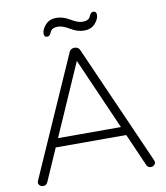

<svg xmlns="http://www.w3.org/2000/svg" viewBox="-95 -968 909 1051"><g transform="rotate(-10 359.0 -442.0)"><path d="M85 -12Q78 4 63.5 5Q49 6 39.5 -3.5Q30 -13 36 -28L329 -691Q334 -704 346.5 -708.5Q359 -713 371.5 -708.5Q384 -704 389 -691L682 -28Q688 -13 678.5 -3.5Q669 6 655 5Q641 4 634 -12L347 -666H372ZM155 -191 171 -239H549L566 -191ZM428 -794Q392 -794 354 -817Q316 -840 290 -840Q255 -840 246.5 -818Q238 -796 224 -796Q206 -796 206 -816Q206 -838 228 -863.5Q250 -889 290 -889Q326 -889 364 -866Q402 -843 428 -843Q463 -843 471.5 -865Q480 -887 494 -887Q512 -887 512 -867Q512 -844 490 -819Q468 -794 428 -794Z"/></g></svg>

Font: Nunito VF Beta Light
Style: Regular
Weight: 300
Designer: Vernon Adams
Foundry: newtypography
Version: Version 3.001